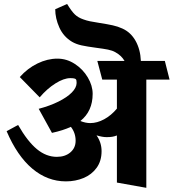

<svg xmlns="http://www.w3.org/2000/svg" viewBox="-20 -880 856 947"><path d="M816.4 -487.3H701.7V46.4L556.6 20.5V-211.9Q543.9 -207 532.7 -205.3Q521.5 -203.6 505.9 -203.6Q484.9 -203.6 456.1 -212.4Q481 -177.2 481 -134.3Q481 -85.9 456.5 -52.2Q432.1 -18.6 392.1 -2Q352.1 14.6 305.2 14.6Q213.9 14.6 139.2 -48.3Q64.5 -111.3 12.7 -232.9L69.3 -263.7Q115.7 -182.6 161.9 -144.5Q208 -106.4 260.3 -106.4Q301.3 -106.4 327.1 -128.4Q353 -150.4 353 -186Q353 -224.6 329.6 -254.4Q292 -236.8 236.3 -224.6L170.9 -343.3Q226.1 -357.9 268.3 -378.9Q310.5 -399.9 334 -423.6Q357.4 -447.3 357.9 -470.7Q357.9 -484.9 354.5 -488.8Q350.1 -494.6 326.7 -494.6Q294.9 -494.6 253.4 -468.5Q211.9 -442.4 175.8 -399.9L77.6 -500Q115.7 -543 164.8 -566.9Q213.9 -590.8 263.2 -590.8Q309.1 -590.8 349.1 -564.7Q389.2 -538.6 413.1 -498Q437 -457.5 437 -417Q437 -331.5 376.5 -283.2Q401.9 -272.9 425.3 -272.9Q459 -272.9 493.7 -291.7Q528.3 -310.5 556.6 -344.2V-487.3H484.4L460 -579.6H594.2Q586.4 -592.8 575.9 -603Q565.4 -613.3 548.8 -622.6Q534.2 -630.9 512.7 -635.3Q491.2 -639.6 453.1 -644.5Q409.2 -650.4 382.3 -656.2Q355.5 -662.1 335.4 -673.8Q293 -699.2 272.7 -744.4Q252.4 -789.6 252.4 -834.5L311 -860.4Q333 -824.2 349.4 -808.6Q365.7 -793 391.6 -784.2Q406.2 -778.8 423.6 -775.1Q440.9 -771.5 472.2 -766.6Q510.3 -760.7 535.9 -755.1Q561.5 -749.5 583.5 -739.3Q625 -720.7 648.7 -678.5Q672.4 -636.2 674.8 -579.6H793Z"/></svg>

Font: Vesper Libre Heavy
Style: Regular
Weight: 900
Designer: Robert Keller & Kimya Gandhi
Foundry: Mota Italic
Version: Version 1.058